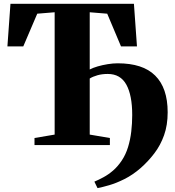

<svg xmlns="http://www.w3.org/2000/svg" viewBox="-20 -763 922 1010"><path d="M493 226.5 476.5 192.5Q499 183 524.5 169.2Q550 155.5 574.8 134.2Q599.5 113 620.5 81.5Q641.5 50 653.5 11Q665.5 -28 670.5 -71Q675.5 -114 675.5 -158Q675.5 -262 644.5 -318Q613.5 -374 547 -374Q517 -374 493 -367.2Q469 -360.5 452 -350V-55L558 -37V0H161.5V-37L267.5 -55V-698.5L176 -691L102.5 -519H19L35 -743H684.5L700.5 -519H616.5L544 -691L452 -698.5V-397.5Q469 -406.5 494 -413.8Q519 -421 546.8 -425.5Q574.5 -430 599 -430Q665 -430 714.2 -414Q763.5 -398 796.2 -365.5Q829 -333 845.5 -284.8Q862 -236.5 862 -172Q862 -104.5 843 -51.5Q824 1.5 792.2 43.2Q760.5 85 720.5 120.5Q678.5 157 635 178.8Q591.5 200.5 554.5 211.2Q517.5 222 493 226.5Z"/></svg>

Font: Merriweather 96pt Black
Style: Regular
Weight: 900
Version: Version 2.100